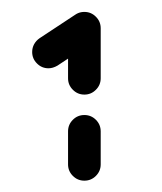

<svg xmlns="http://www.w3.org/2000/svg" viewBox="-20 -687 276 327"><path d="M123.7 -379.3Q112.2 -379.3 104.1 -387.4Q95.9 -395.6 95.9 -407V-463.3Q95.9 -474.8 104.1 -483Q112.2 -491.1 123.7 -491.1Q135.2 -491.1 143.3 -483Q151.5 -474.8 151.5 -463.3V-407Q151.5 -395.6 143.3 -387.4Q135.2 -379.3 123.7 -379.3ZM123.7 -666.7Q135.2 -666.7 143.3 -658.5Q151.5 -650.4 151.5 -638.9Q151.5 -631.9 148.1 -625.7Q144.8 -619.6 138.9 -615.6L77.8 -575.2Q70 -570.7 62.6 -570.7Q51.1 -570.7 43 -578.9Q34.8 -587 34.8 -598.5Q34.8 -605.6 38.1 -611.7Q41.5 -617.8 47.4 -621.9L108.5 -662.2Q116.3 -666.7 123.7 -666.7ZM123.7 -525.9Q112.2 -525.9 104.1 -534.1Q95.9 -542.2 95.9 -553.7V-638.9Q95.9 -650.4 104.1 -658.5Q112.2 -666.7 123.7 -666.7Q135.2 -666.7 143.3 -658.5Q151.5 -650.4 151.5 -638.9V-553.7Q151.5 -542.2 143.3 -534.1Q135.2 -525.9 123.7 -525.9Z"/></svg>

Font: 26F Galaxy Hebrew Black
Style: Regular
Weight: 900
Designer: C₂₉H₂₅N₃O₅
Version: Version 1.000